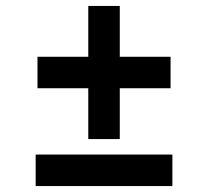

<svg xmlns="http://www.w3.org/2000/svg" viewBox="-20 -626 700 646"><path d="M553.9 -329.1H106.1V-435H553.9ZM383 -158.1H277V-606H383ZM560 0H100V-106H560Z"/></svg>

Font: Wix Madefor Display
Style: Regular
Weight: 400
Designer: Dalton Maag Ltd
Foundry: Dalton Maag Ltd
Version: Version 3.100